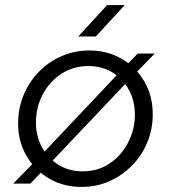

<svg xmlns="http://www.w3.org/2000/svg" viewBox="-20 -720 670 753"><path d="M175 -78 141 -111 448 -436 482 -402ZM505 -426 470 -458 520 -510H587ZM32 0 120 -90 153 -56 99 0ZM299 13Q229 13 173 -19.5Q117 -52 84 -108.5Q51 -165 51 -235Q51 -295 72.5 -347Q94 -399 132.5 -438.5Q171 -478 222 -500Q273 -522 331 -522Q401 -522 457 -489.5Q513 -457 546 -400.5Q579 -344 579 -272Q579 -214 558 -162.5Q537 -111 499 -72Q461 -33 410.5 -10Q360 13 299 13ZM303 -48Q365 -48 411 -79.5Q457 -111 483 -162Q509 -213 509 -270Q509 -325 485 -368.5Q461 -412 420 -436.5Q379 -461 327 -461Q268 -461 221.5 -431Q175 -401 148 -350.5Q121 -300 121 -239Q121 -186 144.5 -142.5Q168 -99 209.5 -73.5Q251 -48 303 -48ZM287 -577 400 -700H469L356 -577Z"/></svg>

Font: MuseoModerno Light
Style: Italic
Weight: 300
Italic angle: -9°
Designer: Pablo Cosgaya, Héctor Gatti, Marcela Romero, and the Authors of The MuseoModerno Project.
Foundry: Omnibus-Type Team
Version: Version 1.003